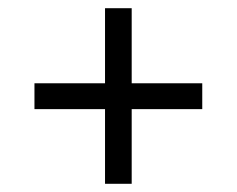

<svg xmlns="http://www.w3.org/2000/svg" viewBox="-20 -568 577 468"><path d="M64 -302H236V-120H301V-302H473V-365H301V-548H236V-365H64Z"/></svg>

Font: MV Cash Light
Style: Regular
Weight: 300
Designer: Rodrigo Fuenzalida
Foundry: fragTYPE
Version: Version 1.100;Glyphs 3.1.2 (3151)